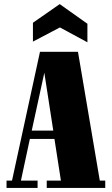

<svg xmlns="http://www.w3.org/2000/svg" viewBox="-20 -925 550 945"><path d="M176.8 -669.9H363.8L471.2 -36.1H498V0H210V-36.1H279.8L248 -241.2H127L83 -36.1H165V0H12.2V-36.1H39.1ZM198.2 -566.9 136.2 -282.2H242.2ZM142.1 -813 273.9 -904.8 410.2 -808.1V-716.8L274.9 -790L142.1 -720.2Z"/></svg>

Font: Lletraferida
Style: Heavy
Weight: 900
Designer: Josep Patau Bellart
Foundry: Josep Patau Bellart
Version: Version 1.000